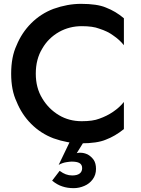

<svg xmlns="http://www.w3.org/2000/svg" viewBox="-20 -733 731 998"><path d="M166 -350Q166 -426 200 -481Q231 -535 287 -567Q341 -597 405 -597Q463 -597 496 -584Q540 -570 568 -549Q602 -526 624 -498V-638Q582 -674 530 -694Q485 -713 401 -713Q331 -713 258 -687Q192 -662 142 -612Q93 -563 66 -497Q38 -437 38 -350Q38 -264 66 -205Q93 -138 142 -89Q192 -39 258 -14Q331 12 401 12Q485 12 530 -7Q578 -25 624 -62V-203Q602 -175 568 -152Q536 -130 496 -116Q463 -103 405 -103Q339 -103 287 -134Q233 -166 200 -221Q166 -276 166 -350ZM379 63 451 -53 371 -55 285 124Q305 113 325 110Q344 107 352 107Q379 107 392 114Q407 122 407 141Q407 159 394 169Q381 179 355 179Q338 179 322 173Q308 168 290 155L251 206Q278 228 304 236Q330 245 363 245Q392 245 419 233Q445 222 462 199Q479 176 479 145Q479 116 467 98Q454 80 436 70Q417 61 399 61H389Q388 62 384 62Q380 62 379 63Z"/></svg>

Font: NM-font
Style: Medium
Weight: 500
Designer: ""
Foundry: ""
Version: ""